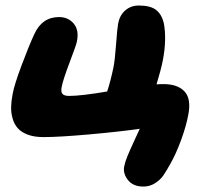

<svg xmlns="http://www.w3.org/2000/svg" viewBox="-20 -481 764 699"><path d="M502 198.2Q464.8 198.2 446 174.6Q427.2 150.9 432.1 125Q435.1 109.4 443.8 87.9Q452.6 66.4 468.3 32.5Q483.9 -1.5 488.8 -12.2Q419.9 -2 307.6 8.1Q195.3 18.1 138.2 18.1Q105 18.1 81.3 9.3Q57.6 0.5 44.7 -14.2Q31.7 -28.8 25.9 -49.6Q20 -70.3 20.5 -91.8Q21 -113.3 25.9 -138.2Q31.7 -171.4 58.6 -243.2Q85.4 -314.9 105 -356.9Q133.3 -418.9 194.8 -418.9Q228.5 -418.9 248.5 -395Q268.6 -371.1 259.8 -329.1Q257.3 -316.4 233.6 -254.2Q210 -191.9 205.1 -167Q200.7 -147.9 206.8 -139.9Q212.9 -131.8 231.9 -131.8Q275.4 -131.8 370.1 -147.9Q381.8 -182.6 393.1 -235.8Q398.4 -262.7 402.6 -319.8Q406.7 -377 410.2 -396Q416 -425.8 436.3 -443.4Q456.5 -460.9 485.8 -460.9Q527.3 -460.9 547.9 -445.1Q568.4 -429.2 576.2 -397.9Q587.4 -338.4 573.2 -263.2Q566.4 -228 549.8 -173.8Q558.6 -174.8 575.2 -174.8Q627.4 -174.8 652.3 -147.5Q677.2 -120.1 665 -61Q657.7 -21.5 639.2 29.1Q620.6 79.6 601.1 113.8Q585.4 142.1 574.5 158Q563.5 173.8 544.4 186Q525.4 198.2 502 198.2Z"/></svg>

Font: Shantell Sans Irregular Bouncy
Style: Italic
Weight: 800
Italic angle: -11.31°
Designer: Stephen Nixon, Anya Danilova, Shantell Martin
Foundry: Arrow Type
Version: Version 1.006;[9816181b4]